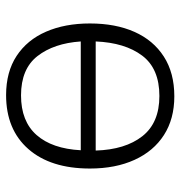

<svg xmlns="http://www.w3.org/2000/svg" viewBox="-1 -581 592 630"><g transform="rotate(-90 295.0 -266.0)"><path d="M533 -267Q533 -183 505.5 -121Q478 -59 424.5 -24.5Q371 10 294 10Q220 10 167 -24Q114 -58 85.5 -120.5Q57 -183 57 -267Q57 -396 121 -469Q185 -542 298 -542Q374 -542 426.5 -507.5Q479 -473 506 -411Q533 -349 533 -267ZM297 -493Q212 -493 167 -442Q122 -391 117 -297H474Q468 -385 426 -439Q384 -493 297 -493ZM295 -39Q385 -39 427.5 -95.5Q470 -152 474 -248H116Q119 -151 163 -95Q207 -39 295 -39Z"/></g></svg>

Font: RS Noto Sans Light
Style: Regular
Weight: 300
Designer: Monotype Design Team
Foundry: Monotype Imaging Inc.
Version: Version 3.10